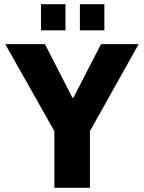

<svg xmlns="http://www.w3.org/2000/svg" viewBox="-20 -898 689 918"><path d="M240 0V-271L5 -687H195L326 -431H331L463 -687H643L410 -271V0ZM176 -753V-878H293V-753ZM362 -753V-878H479V-753Z"/></svg>

Font: Archivo SemiCondensed ExtraBold
Style: Regular
Weight: 800
Width: 4
Designer: Hector Gatti
Foundry: Omnibus-Type
Version: Version 2.001